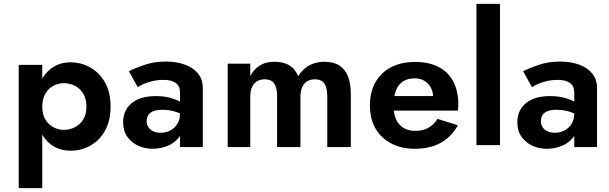

<svg xmlns="http://www.w3.org/2000/svg" viewBox="-20 -776 3158 995"><path d="M199 199V-440H77V199ZM553 -224Q553 -298 524 -349Q495 -400 447.5 -426.5Q400 -453 346 -453Q291 -453 250 -424.5Q209 -396 187 -345Q165 -294 165 -224Q165 -154 187 -102.5Q209 -51 250 -23Q291 5 346 5Q400 5 447.5 -21Q495 -47 524 -98.5Q553 -150 553 -224ZM428 -224Q428 -185 412 -158Q396 -131 369 -117Q342 -103 310 -103Q283 -103 257 -116.5Q231 -130 215 -157Q199 -184 199 -224Q199 -263 215 -290.5Q231 -318 257 -331.5Q283 -345 310 -345Q342 -345 369 -331Q396 -317 412 -289.5Q428 -262 428 -224Z M740 -148Q740 -167 748.5 -180Q757 -193 775 -200Q793 -207 821 -207Q856 -207 887.5 -197.5Q919 -188 944 -169V-225Q935 -237 913.5 -249Q892 -261 860.5 -269.5Q829 -278 787 -278Q707 -278 662.5 -241.5Q618 -205 618 -142Q618 -98 639.5 -67.5Q661 -37 695.5 -21Q730 -5 771 -5Q810 -5 846 -19Q882 -33 905 -61Q928 -89 928 -131L913 -187Q913 -156 899 -134Q885 -112 862.5 -100Q840 -88 812 -88Q792 -88 775.5 -95Q759 -102 749.5 -116Q740 -130 740 -148ZM694 -324Q703 -331 722.5 -340Q742 -349 769.5 -355.5Q797 -362 827 -362Q847 -362 862.5 -358.5Q878 -355 890 -346.5Q902 -338 907.5 -325.5Q913 -313 913 -295V-14H1031V-320Q1031 -364 1006.5 -394.5Q982 -425 938.5 -441Q895 -457 840 -457Q780 -457 731 -440.5Q682 -424 648 -407Z M1798 -290Q1798 -343 1783.5 -380Q1769 -417 1739 -436.5Q1709 -456 1661 -456Q1617 -456 1582.5 -437Q1548 -418 1525 -381Q1511 -418 1480 -437Q1449 -456 1401 -456Q1358 -456 1327 -437Q1296 -418 1277 -382V-446H1160V-14H1277V-277Q1277 -305 1286.5 -325.5Q1296 -346 1313 -355.5Q1330 -365 1352 -365Q1386 -365 1401 -343Q1416 -321 1416 -277V-14H1537V-277Q1537 -305 1546.5 -325.5Q1556 -346 1573 -355.5Q1590 -365 1612 -365Q1646 -365 1661 -343Q1676 -321 1676 -277V-14H1798Z M2130 -5Q2208 -5 2263.5 -35.5Q2319 -66 2353 -127L2247 -160Q2228 -129 2199.5 -113.5Q2171 -98 2131 -98Q2095 -98 2069.5 -114Q2044 -130 2031.5 -160Q2019 -190 2019 -233Q2020 -278 2032.5 -308.5Q2045 -339 2069 -354.5Q2093 -370 2129 -370Q2158 -370 2179.5 -357Q2201 -344 2213 -321.5Q2225 -299 2225 -267Q2225 -260 2221.5 -250Q2218 -240 2214 -235L2247 -278H1966V-203H2353Q2354 -208 2354.5 -217.5Q2355 -227 2355 -236Q2355 -305 2328.5 -354.5Q2302 -404 2252 -429.5Q2202 -455 2131 -455Q2059 -455 2006.5 -427.5Q1954 -400 1925.5 -349.5Q1897 -299 1897 -230Q1897 -161 1925.5 -111Q1954 -61 2006.5 -33Q2059 -5 2130 -5Z M2449 -756V-24H2571V-756Z M2783 -148Q2783 -167 2791.5 -180Q2800 -193 2818 -200Q2836 -207 2864 -207Q2899 -207 2930.5 -197.5Q2962 -188 2987 -169V-225Q2978 -237 2956.5 -249Q2935 -261 2903.5 -269.5Q2872 -278 2830 -278Q2750 -278 2705.5 -241.5Q2661 -205 2661 -142Q2661 -98 2682.5 -67.5Q2704 -37 2738.5 -21Q2773 -5 2814 -5Q2853 -5 2889 -19Q2925 -33 2948 -61Q2971 -89 2971 -131L2956 -187Q2956 -156 2942 -134Q2928 -112 2905.5 -100Q2883 -88 2855 -88Q2835 -88 2818.5 -95Q2802 -102 2792.5 -116Q2783 -130 2783 -148ZM2737 -324Q2746 -331 2765.5 -340Q2785 -349 2812.5 -355.5Q2840 -362 2870 -362Q2890 -362 2905.5 -358.5Q2921 -355 2933 -346.5Q2945 -338 2950.5 -325.5Q2956 -313 2956 -295V-14H3074V-320Q3074 -364 3049.5 -394.5Q3025 -425 2981.5 -441Q2938 -457 2883 -457Q2823 -457 2774 -440.5Q2725 -424 2691 -407Z"/></svg>

Font: SpinnyJost
Style: Regular
Weight: 600
Version: Version 3.710